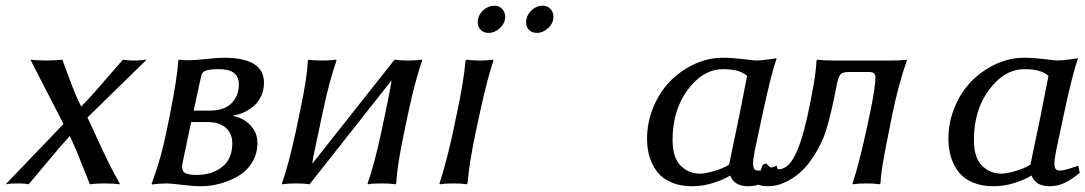

<svg xmlns="http://www.w3.org/2000/svg" viewBox="-397 -642 3799 672"><path d="M280.8 -254.9H337.9Q387.2 -254.9 413.1 -280.5Q439 -306.2 439 -347.2Q439 -399.9 370.1 -399.9Q341.3 -399.9 328.4 -396.2Q315.4 -392.6 311.5 -386.2Q307.6 -379.9 304.2 -362.8ZM272 -214.8 242.2 -73.2Q240.2 -61.5 240.2 -59.1Q240.2 -41.5 252.4 -35.6Q264.6 -29.8 292 -29.8Q345.2 -29.8 380.6 -57.9Q416 -85.9 416 -140.1Q416 -174.8 393.3 -194.8Q370.6 -214.8 329.1 -214.8ZM305.2 9.8Q279.3 9.8 240 4.9Q200.7 0 186 0Q173.8 0 160.9 1Q147.9 2 141.6 2.9L134.8 3.9L133.8 1Q167 -88.4 185.1 -179.2L199.2 -248Q223.6 -372.1 227.1 -430.2L229 -433.1Q241.2 -431.2 264.2 -431.2Q286.1 -431.2 325.4 -435.5Q364.7 -439.9 386.2 -439.9Q526.9 -439.9 526.9 -353Q526.9 -326.2 516.4 -304.4Q505.9 -282.7 489.3 -269.3Q472.7 -255.9 455.1 -248Q437.5 -240.2 419.9 -237.8V-235.8Q454.1 -229.5 479 -204.1Q503.9 -178.7 503.9 -141.1Q503.9 -104 485.6 -74Q467.3 -43.9 437.7 -26.4Q408.2 -8.8 374 0.5Q339.8 9.8 305.2 9.8Z M652.8 -251Q677.2 -364.7 680.7 -430.2L683.6 -433.1Q700.7 -430.2 730.5 -430.2Q760.3 -430.2 779.8 -433.1L780.8 -430.2Q756.3 -360.8 732.9 -251L717.8 -179.2Q714.8 -164.1 709.5 -140.4Q704.1 -116.7 700.9 -99.9Q697.8 -83 695.8 -68.8L983.9 -433.1Q1001 -430.2 1030.8 -430.2Q1060.1 -430.2 1079.6 -433.1L1080.6 -430.2Q1056.2 -360.8 1032.7 -251L1017.6 -179.2Q993.2 -64.9 989.7 0L986.8 2.9Q968.3 0 939.9 0Q908.7 0 890.6 2.9L889.6 0Q913.1 -66.4 937.5 -179.2L952.6 -251Q955.6 -265.1 960.2 -288.3Q964.8 -311.5 968.3 -328.9Q971.7 -346.2 973.6 -360.8L686.5 2.9Q668.5 0 639.6 0Q608.9 0 590.8 2.9L589.8 0Q613.3 -66.4 637.7 -179.2Z M1188.5 -180.2 1203.1 -250Q1225.6 -355 1232.4 -430.2L1235.4 -433.1Q1252.4 -430.2 1281.2 -430.2Q1309.6 -430.2 1329.1 -433.1L1330.1 -430.2Q1306.2 -358.4 1283.2 -250L1268.1 -180.2Q1245.6 -73.7 1239.3 0L1236.3 2.9Q1218.3 0 1190.4 0Q1160.2 0 1142.1 2.9L1141.1 0Q1165.5 -73.7 1188.5 -180.2ZM1275.9 -574.2Q1279.3 -593.8 1296.4 -607.9Q1313.5 -622.1 1333 -622.1Q1350.1 -622.1 1360.6 -610.8Q1371.1 -599.6 1371.1 -583Q1371.1 -561 1352.8 -543.9Q1334.5 -526.9 1313 -526.9Q1295.9 -526.9 1285.4 -537.4Q1274.9 -547.9 1274.9 -564Q1274.9 -570.3 1275.9 -574.2ZM1445.3 -574.2Q1449.2 -593.8 1465.8 -607.9Q1482.4 -622.1 1502 -622.1Q1519 -622.1 1529.5 -610.8Q1540 -599.6 1540 -583Q1540 -561 1521.7 -543.9Q1503.4 -526.9 1481.9 -526.9Q1464.8 -526.9 1454.6 -537.4Q1444.3 -547.9 1444.3 -564Q1444.3 -570.3 1445.3 -574.2Z M-174.8 -208 -290.5 -433.1Q-267.6 -430.2 -233.9 -430.2Q-205.6 -430.2 -178.7 -433.1Q-172.4 -416.5 -159.7 -381.6Q-147 -346.7 -136.2 -320.3Q-125.5 -293.9 -112.8 -269Q-88.9 -293.5 -65.2 -320.3Q-41.5 -347.2 -12.2 -381.1Q17.1 -415 33.2 -433.1Q47.9 -430.2 70.3 -430.2Q94.7 -430.2 116.2 -433.1L-90.8 -231Q-82 -212.4 -57.6 -158.9Q-33.2 -105.5 -14.9 -68.8Q3.4 -32.2 23.4 2.9Q1 0 -31.7 0Q-61.5 0 -82.5 2.9Q-90.8 -16.6 -104 -50.8Q-117.2 -85 -128.9 -113Q-140.6 -141.1 -152.8 -166Q-182.1 -134.3 -230.7 -75.7Q-279.3 -17.1 -296.9 2.9Q-311.5 0 -329.6 0Q-362.3 0 -377 2.9Z M2131.8 -439.9Q2164.6 -439.9 2203.6 -435.1Q2242.7 -430.2 2251 -430.2Q2264.2 -430.2 2290 -433.8Q2315.9 -437.5 2319.8 -438L2320.8 -435.1Q2302.7 -387.2 2270 -233.9L2244.6 -113.8Q2238.8 -85.4 2238.8 -68.8Q2238.8 -56.2 2243.2 -50.5Q2247.6 -44.9 2258.8 -44.9Q2273.9 -44.9 2321.8 -62L2327.6 -37.1Q2300.3 -14.6 2275.4 -2.4Q2250.5 9.8 2221.7 9.8Q2172.9 9.8 2158.7 -27.8Q2134.3 -12.7 2098.6 -1.5Q2063 9.8 2025.9 9.8Q1983.9 9.8 1952.4 -3.7Q1920.9 -17.1 1902.8 -41Q1884.8 -64.9 1876.2 -93.5Q1867.7 -122.1 1867.7 -155.8Q1867.7 -214.8 1890.4 -268.6Q1913.1 -322.3 1950.2 -359.4Q1987.3 -396.5 2034.9 -418.2Q2082.5 -439.9 2131.8 -439.9ZM2133.8 -399.9Q2064 -399.9 2010.5 -328.4Q1957 -256.8 1957 -152.8Q1957 -90.3 1985.1 -62.3Q2013.2 -34.2 2053.7 -34.2Q2070.3 -34.2 2102.1 -43.2Q2133.8 -52.2 2154.8 -65.9L2189.9 -233.9L2217.8 -376Q2193.8 -399.9 2133.8 -399.9Z M2635.7 0Q2606 0 2587.9 2.9L2586.9 0Q2609.9 -69.3 2633.8 -180.2L2648.9 -250Q2667 -337.9 2667 -371.1Q2667 -381.3 2661.6 -385.7Q2656.2 -390.1 2643.6 -390.1H2574.7Q2552.2 -390.1 2544.9 -381.8Q2537.6 -373.5 2532.7 -350.1L2523.9 -306.2Q2502.9 -202.6 2483.4 -156.5Q2463.9 -110.4 2431.6 -67.9Q2403.8 -33.2 2366 -11.7Q2328.1 9.8 2291 9.8Q2264.2 9.8 2252 1V-2Q2257.8 -27.3 2272.9 -65.9L2284.7 -69.8Q2295.4 -58.1 2304.7 -54Q2314 -49.8 2328.6 -49.8Q2347.7 -49.8 2363.8 -66.4Q2379.9 -83 2393.3 -115.2Q2406.7 -147.5 2417.5 -187.7Q2428.2 -228 2439 -283.2L2445.8 -318.8Q2457.5 -376.5 2460.9 -430.2L2462.9 -433.1Q2484.4 -430.2 2518.6 -430.2H2723.6Q2738.8 -430.2 2752.2 -430.9Q2765.6 -431.6 2771 -432.6L2776.9 -433.1V-430.2Q2746.6 -344.2 2723.6 -230L2713.9 -180.2Q2712.4 -172.9 2708.5 -153.3Q2704.6 -133.8 2703.4 -127.4Q2702.1 -121.1 2699.2 -105.2Q2696.3 -89.4 2695.1 -82.5Q2693.8 -75.7 2691.7 -62.7Q2689.5 -49.8 2688.5 -41.3Q2687.5 -32.7 2686.3 -21.7Q2685.1 -10.7 2684.6 0L2681.6 2.9Q2663.6 0 2635.7 0Z M3186.5 -439.9Q3219.2 -439.9 3258.3 -435.1Q3297.4 -430.2 3305.7 -430.2Q3318.8 -430.2 3344.7 -433.8Q3370.6 -437.5 3374.5 -438L3375.5 -435.1Q3357.4 -387.2 3324.7 -233.9L3299.3 -113.8Q3293.5 -85.4 3293.5 -68.8Q3293.5 -56.2 3297.9 -50.5Q3302.2 -44.9 3313.5 -44.9Q3328.6 -44.9 3376.5 -62L3382.3 -37.1Q3355 -14.6 3330.1 -2.4Q3305.2 9.8 3276.4 9.8Q3227.5 9.8 3213.4 -27.8Q3189 -12.7 3153.3 -1.5Q3117.7 9.8 3080.6 9.8Q3038.6 9.8 3007.1 -3.7Q2975.6 -17.1 2957.5 -41Q2939.5 -64.9 2930.9 -93.5Q2922.4 -122.1 2922.4 -155.8Q2922.4 -214.8 2945.1 -268.6Q2967.8 -322.3 3004.9 -359.4Q3042 -396.5 3089.6 -418.2Q3137.2 -439.9 3186.5 -439.9ZM3188.5 -399.9Q3118.7 -399.9 3065.2 -328.4Q3011.7 -256.8 3011.7 -152.8Q3011.7 -90.3 3039.8 -62.3Q3067.9 -34.2 3108.4 -34.2Q3125 -34.2 3156.7 -43.2Q3188.5 -52.2 3209.5 -65.9L3244.6 -233.9L3272.5 -376Q3248.5 -399.9 3188.5 -399.9Z"/></svg>

Font: Linear Smooth
Style: Italic
Weight: 400
Designer: Philipp H. Poll, Flanker
Foundry: Philipp H. Poll, reworked by Flanker
Version: Version 1.061 | FøM Fix